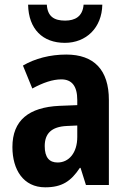

<svg xmlns="http://www.w3.org/2000/svg" viewBox="-20 -790 546 820"><path d="M417 -770H337C333 -719 300 -702 258 -702C212 -702 183 -719 180 -770H100C102 -665 163 -607 257 -607C348 -607 415 -671 417 -770ZM263 -557C194 -557 129 -540 78 -510L118 -412C164 -437 205 -451 242 -451C287 -451 310 -422 310 -363V-341L234 -338C103 -332 33 -276 33 -162C33 -65 80 10 173 10C245 10 283 -16 321 -73H324L347 0H445V-363C445 -492 381 -557 263 -557ZM266 -252 310 -254V-205C310 -137 274 -96 226 -96C191 -96 171 -117 171 -166C171 -219 199 -249 266 -252Z"/></svg>

Font: Noto Sans Ethiopic Condensed
Style: Bold
Weight: 700
Width: 3
Designer: Monotype Design Team
Foundry: Monotype Imaging Inc.
Version: Version 2.102